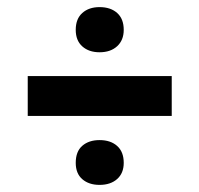

<svg xmlns="http://www.w3.org/2000/svg" viewBox="-20 -583 561 540"><path d="M58 -257V-369H463V-257ZM260 -436Q230 -436 211.5 -452.5Q193 -469 193 -499Q193 -530 211.5 -546.5Q230 -563 260 -563Q291 -563 309.5 -546.5Q328 -530 328 -499Q328 -470 309.5 -453Q291 -436 260 -436ZM260 -63Q230 -63 211.5 -79Q193 -95 193 -125Q193 -157 211.5 -173Q230 -189 260 -189Q291 -189 309.5 -172.5Q328 -156 328 -125Q328 -96 309.5 -79.5Q291 -63 260 -63Z"/></svg>

Font: Bricolage Grotesque 16pt SemiBold
Style: Regular
Weight: 600
Version: Version 1.001;gftools[0.9.33.dev8+g029e19f]